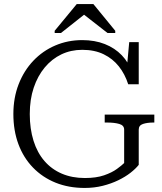

<svg xmlns="http://www.w3.org/2000/svg" viewBox="-20 -918 800 948"><path d="M665 -278V-104Q650 -85 624.5 -65Q599 -45 564 -28Q529 -11 487 -0.5Q445 10 398 10Q319 10 254.5 -16Q190 -42 143 -90.5Q96 -139 71 -206Q46 -273 46 -355Q46 -435 72 -502Q98 -569 144.5 -618Q191 -667 253 -693.5Q315 -720 386 -720Q448 -720 497.5 -700.5Q547 -681 581.5 -645Q616 -609 632 -560L604 -557L618 -710H665V-502H613Q597 -552 567 -590Q537 -628 492 -650Q447 -672 386 -672Q330 -672 283 -649.5Q236 -627 201 -585Q166 -543 146.5 -485Q127 -427 127 -355Q127 -282 145.5 -223Q164 -164 199.5 -123Q235 -82 285.5 -60.5Q336 -39 399 -39Q455 -39 494 -52.5Q533 -66 557.5 -84Q582 -102 593 -113V-278Q593 -299 569 -306Q545 -313 508 -313H497V-352H742V-313H738Q707 -313 686 -306Q665 -299 665 -278ZM441 -898H359L250 -766V-755H281L406 -854H384L511 -755H549V-766Z"/></svg>

Font: Roboto Serif 36pt Light
Style: Regular
Weight: 300
Designer: Greg Gazdowicz
Foundry: Commercial Type
Version: Version 1.008